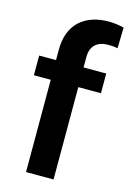

<svg xmlns="http://www.w3.org/2000/svg" viewBox="-117 -818 590 875"><g transform="rotate(15 178.0 -380.0)"><path d="M227.1 -435.5H334V-528.3H227.1V-577.1C227.1 -629.4 256.8 -657.2 309.6 -657.2C326.7 -657.2 341.3 -655.8 354 -652.8L356.4 -751C334.5 -756.3 310.5 -760.3 285.6 -760.3C227.5 -760.3 181.6 -744.6 147.9 -713.4C114.3 -681.6 97.2 -636.2 97.2 -577.1V-528.3H17.6V-435.5H97.2V0H227.1Z"/></g></svg>

Font: Vazirmatn SemiBold
Style: Regular
Weight: 600
Designer: Saber Rastikerdar
Foundry: Saber Rastikerdar
Version: Version 33.003